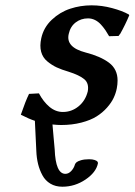

<svg xmlns="http://www.w3.org/2000/svg" viewBox="-20 -459 505 720"><path d="M88.9 -106.9 126 -108.9Q142.6 -77.6 165.5 -58.3Q188.5 -39.1 215.8 -39.1Q248.5 -39.1 274.4 -60.1Q300.3 -81.1 309.1 -116.2Q314.5 -146.5 296.1 -161.9Q277.8 -177.2 237.8 -189.9Q210.9 -197.8 192.6 -206.3Q174.3 -214.8 157.2 -229Q140.1 -243.2 134.3 -264.9Q128.4 -286.6 134.8 -315.9Q143.6 -356 174.1 -384.8Q204.6 -413.6 243.2 -426.3Q281.7 -439 323.2 -439Q361.8 -439 400.1 -428.7Q438.5 -418.5 462.9 -404.8L464.8 -401.9Q450.2 -366.7 430.2 -331.1V-332Q429.2 -330.1 424.8 -324.2L389.2 -323.2Q381.8 -335.9 375.5 -345.5Q369.1 -355 358.9 -366.5Q348.6 -377.9 336.2 -384Q323.7 -390.1 310.1 -390.1Q283.7 -390.1 263.7 -374.8Q243.7 -359.4 237.8 -332Q225.6 -281.7 300.8 -262.2Q356.4 -248 388.7 -223.9Q420.9 -199.7 420.9 -157.2Q420.9 -142.6 418 -127.9Q414.6 -109.9 406.2 -92Q397.9 -74.2 381.3 -55.4Q364.7 -36.6 342.3 -22.5Q319.8 -8.3 285.2 0.7Q250.5 9.8 209 9.8Q196.3 9.8 176.8 7.8Q178.2 22.9 180.9 54.9Q183.6 86.9 185.1 101.1Q188.5 192.9 225.1 192.9Q237.3 192.9 247.3 182.1Q257.3 171.4 261.2 157.2Q262.7 153.3 267.1 149.4Q271.5 145.5 283.9 141.8Q296.4 138.2 314 138.2Q326.7 138.2 334.7 140.9Q342.8 143.6 345.2 146.7Q347.7 149.9 347.2 153.8Q340.3 187.5 300.5 214.4Q260.7 241.2 213.9 241.2Q188 241.2 168.9 229.7Q149.9 218.3 139.2 198.5Q128.4 178.7 122.8 156Q117.2 133.3 116.2 106.9L110.8 -5.9Q88.4 -13.2 58.1 -28.8Q75.7 -80.1 88.9 -106.9Z"/></svg>

Font: Linear Smooth
Style: Bold Italic
Weight: 700
Designer: Philipp H. Poll, Flanker
Foundry: Philipp H. Poll, reworked by Flanker
Version: Version 1.061 | FøM Fix